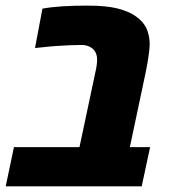

<svg xmlns="http://www.w3.org/2000/svg" viewBox="-48 -661 605 681"><path d="M-27.8 0 1.5 -139.2H233.9L290.5 -405.8Q293.5 -418.5 294.9 -429.2Q296.4 -439.9 296.4 -449.2Q296.4 -463.4 291.5 -473.9Q286.6 -484.4 276.9 -491.2Q270 -496.1 261.2 -498.8Q252.4 -501.5 241.2 -501.5Q218.8 -501.5 198 -500.5Q177.2 -499.5 154.1 -498Q130.9 -496.6 101.1 -493.2L76.2 -490.7L102.5 -630.4Q134.3 -636.2 174.3 -638.7Q214.4 -641.1 261.7 -641.1Q329.1 -641.1 369.1 -630.9Q409.2 -620.6 433.1 -603.5Q450.7 -591.3 461.4 -576.9Q472.2 -562.5 476.6 -546.4Q479.5 -536.6 481.2 -526.6Q482.9 -516.6 482.9 -505.9Q482.9 -493.7 480.7 -475.3Q478.5 -457 475.1 -437.7Q471.7 -418.5 468.3 -402.3L412.6 -139.2H484.4L454.6 0Z"/></svg>

Font: Open Sans SemiCondensed ExtraBold
Style: Italic
Weight: 800
Width: 4
Italic angle: -12°
Designer: Monotype Design Team
Foundry: Monotype Imaging Inc.
Version: Version 3.003